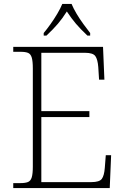

<svg xmlns="http://www.w3.org/2000/svg" viewBox="-20 -951 633 971"><path d="M47 0V-25H84Q108 -25 121.5 -30.5Q135 -36 140.5 -54Q146 -72 146 -108V-605Q146 -642 140.5 -660Q135 -678 122 -683.5Q109 -689 84 -689H47V-714H501L508 -548H481L477 -612Q474 -651 462 -667.5Q450 -684 410 -684H189V-389H432V-359H189V-30H442Q483 -30 495 -46.5Q507 -63 510 -102L515 -166H542L535 0ZM201 -784Q217 -803 235.5 -829Q254 -855 270 -882Q286 -909 295 -931H342Q351 -909 367 -882Q383 -855 402 -829Q421 -803 436 -784V-771H422Q387 -804 364 -831Q341 -858 318 -893Q296 -858 273 -831Q250 -804 215 -771H201Z"/></svg>

Font: Noto Serif Tamil ExtraLight
Style: Italic
Weight: 200
Italic angle: -12°
Designer: Indian Type Foundry, Tom Grace, and the Monotype Design Team
Foundry: Monotype Imaging Inc.
Version: Version 2.003; ttfautohint (v1.8.4.7-5d5b)